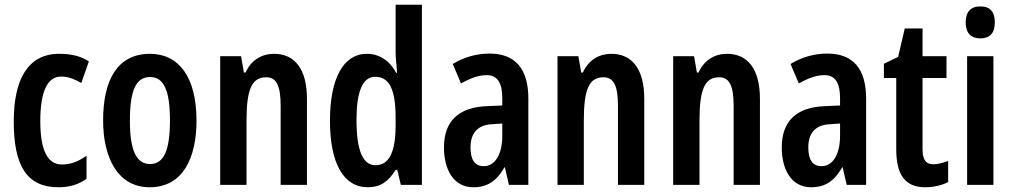

<svg xmlns="http://www.w3.org/2000/svg" viewBox="-20 -780 4273 810"><path d="M227 10C270 10 310 0 345 -26V-123C309 -98 279 -86 241 -86C180 -86 150 -147 150 -269C150 -392 179 -457 238 -457C266 -457 291 -448 323 -430L355 -521C323 -541 287 -553 230 -553C94 -553 38 -439 38 -268C38 -80 93 10 227 10Z M809 -272C809 -455 734 -553 613 -553C475 -553 415 -442 415 -272C415 -113 478 10 611 10C753 10 809 -115 809 -272ZM528 -271C528 -397 553 -455 613 -455C672 -455 697 -397 697 -272C697 -147 672 -88 613 -88C554 -88 528 -148 528 -271Z M1136 -553C1086 -553 1040 -528 1016 -474H1009L997 -543H909V0H1020V-270C1020 -403 1042 -454 1103 -454C1149 -454 1164 -413 1164 -333V0H1275V-363C1275 -488 1224 -553 1136 -553Z M1532 10C1585 10 1618 -14 1649 -63H1656L1671 0H1760V-760H1649V-559C1649 -534 1653 -509 1655 -473H1651C1623 -526 1578 -553 1528 -553C1429 -553 1372 -450 1372 -271C1372 -93 1428 10 1532 10ZM1564 -83C1510 -83 1484 -147 1484 -273C1484 -393 1509 -456 1563 -456C1623 -456 1649 -402 1649 -283V-252C1649 -137 1621 -83 1564 -83Z M2045 -554C1991 -554 1937 -539 1890 -510L1925 -428C1968 -452 2000 -463 2034 -463C2079 -463 2099 -429 2099 -366V-335L2032 -332C1916 -327 1853 -270 1853 -158C1853 -70 1890 10 1977 10C2038 10 2076 -18 2108 -74H2110L2127 0H2209V-363C2209 -489 2155 -554 2045 -554ZM2058 -256 2099 -259V-207C2099 -128 2068 -79 2021 -79C1985 -79 1965 -103 1965 -158C1965 -218 1995 -254 2058 -256Z M2559 -553C2509 -553 2463 -528 2439 -474H2432L2420 -543H2332V0H2443V-270C2443 -403 2465 -454 2526 -454C2572 -454 2587 -413 2587 -333V0H2698V-363C2698 -488 2647 -553 2559 -553Z M3047 -553C2997 -553 2951 -528 2927 -474H2920L2908 -543H2820V0H2931V-270C2931 -403 2953 -454 3014 -454C3060 -454 3075 -413 3075 -333V0H3186V-363C3186 -488 3135 -553 3047 -553Z M3470 -554C3416 -554 3362 -539 3315 -510L3350 -428C3393 -452 3425 -463 3459 -463C3504 -463 3524 -429 3524 -366V-335L3457 -332C3341 -327 3278 -270 3278 -158C3278 -70 3315 10 3402 10C3463 10 3501 -18 3533 -74H3535L3552 0H3634V-363C3634 -489 3580 -554 3470 -554ZM3483 -256 3524 -259V-207C3524 -128 3493 -79 3446 -79C3410 -79 3390 -103 3390 -158C3390 -218 3420 -254 3483 -256Z M3918 -87C3883 -87 3872 -109 3872 -153V-451H3973V-543H3872V-660H3797L3769 -540L3709 -511V-451H3761V-151C3761 -43 3798 10 3883 10C3918 10 3954 2 3980 -12V-101C3956 -92 3936 -87 3918 -87Z M4116 -753C4075 -753 4054 -730 4054 -685C4054 -641 4076 -618 4116 -618C4156 -618 4177 -641 4177 -685C4177 -729 4158 -753 4116 -753ZM4171 -543H4060V0H4171Z"/></svg>

Font: Noto Sans Gurmukhi UI ExtraCondensed SemiBold
Style: Regular
Weight: 600
Width: 2
Designer: Jelle Bosma - Monotype Design Team
Foundry: Monotype Imaging Inc.
Version: Version 2.004